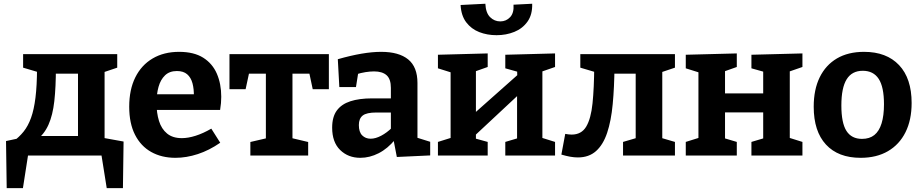

<svg xmlns="http://www.w3.org/2000/svg" viewBox="-20 -819 4851 1011"><path d="M15.3 171.7 11.7 -76.3 118.3 -99 49 -73.7Q81 -97 104.5 -126.3Q128 -155.7 143.5 -198.7Q159 -241.7 166.8 -305.2Q174.7 -368.7 175 -460L211 -430.3L101.7 -462.7V-534H597.3V-462.7L503.3 -431L530.7 -459.3V-75L503.7 -96.7L630.7 -73.7L627.3 171.7H542L511.7 -18.3L543 0H98L130.3 -18.3L100.7 171.7ZM171.3 -80.3 172 -103H413.7L390.7 -81V-462L412.7 -431H248.3L274.3 -462.3Q274.3 -360.3 266 -286.3Q257.7 -212.3 235.3 -162.3Q213 -112.3 171.3 -80.3Z M903.8 12Q831.2 12 776.3 -18.7Q721.4 -49.4 690.9 -109.5Q660.4 -169.6 660.4 -257.2Q660.4 -347.2 692.5 -411.7Q724.6 -476.2 783.7 -511.1Q842.8 -546 923.2 -546Q1001 -546 1049.9 -515.2Q1098.8 -484.4 1121.9 -430.9Q1145 -377.4 1145 -309.6Q1145 -293 1143.6 -276.2Q1142.2 -259.4 1139 -240H773.2V-322.6H1018.6L1000.8 -310.2Q1001.8 -350 993.6 -380.4Q985.4 -410.8 965.6 -427.9Q945.8 -445 911.6 -445Q872.6 -445 849 -422.3Q825.4 -399.6 814.8 -361.8Q804.2 -324 804.2 -277.4Q804.2 -224 817.2 -182.1Q830.2 -140.2 859.7 -115.9Q889.2 -91.6 937.4 -91.6Q970.6 -91.6 1010.3 -104.2Q1050 -116.8 1092.6 -141.6L1139.6 -67.4Q1081.6 -27.2 1021.5 -7.6Q961.4 12 903.8 12Z M1298.3 0V-71.3L1407.3 -96.7L1380 -61.3V-452.7L1410.7 -431H1268.7L1296.7 -458L1273.3 -349.3H1188.3V-534H1711.7V-349.3H1626.7L1604.7 -452.7L1630.3 -431H1491L1520 -452.7V-61.3L1495.7 -96.7L1602.7 -71.3V0Z M2178.2 -71.2 2158.8 -99.4 2245.2 -72.4V-0.6L2069.6 7.6L2051.2 -87.6L2060.8 -84.6Q2021.4 -36.4 1974 -12.2Q1926.6 12 1877.2 12Q1813.2 12 1771.1 -29.2Q1729 -70.4 1729 -146.8Q1729 -203.6 1753.6 -237.1Q1778.2 -270.6 1825 -285.8Q1871.8 -301 1939.2 -301H2047.6L2038.2 -290.4V-356.4Q2038.2 -402.8 2015.6 -422.9Q1993 -443 1949.8 -443Q1928.8 -443 1904.7 -439.2Q1880.6 -435.4 1853 -426.8L1867.4 -442.4L1854.4 -360.6H1766.8L1758.8 -507.2Q1826.6 -526.6 1883.3 -536.3Q1940 -546 1987.2 -546Q2080.4 -546 2129.3 -506.2Q2178.2 -466.4 2178.2 -382ZM1869.6 -160.6Q1869.6 -123.6 1887.2 -106.1Q1904.8 -88.6 1931.6 -88.6Q1957.2 -88.6 1987.1 -104.3Q2017 -120 2044.2 -146.8L2038.2 -123V-237L2048 -226.6H1962Q1910 -226.6 1889.8 -210.6Q1869.6 -194.6 1869.6 -160.6Z M2286 0V-71.7L2379.7 -101L2352.7 -72.3V-458L2388.7 -427L2286 -459.3V-530.7L2548 -537.7V-466.3L2456 -433.7L2486 -461.3V-208L2466.7 -212.7L2713 -431.3L2704 -411L2702.7 -458L2724.7 -435.7L2640.7 -459.3V-530.7L2902.7 -537.7V-466.3L2808.7 -433.7L2836 -461.3V-72.3L2809 -101L2902.7 -71.7V0H2640.7V-71.7L2725.7 -97L2702.7 -72.3V-346.7L2719 -328L2474.7 -100L2486 -121.7V-72.3L2477.7 -91L2548 -71.7V0ZM2594.7 -633.7Q2545.3 -633.7 2503.5 -650Q2461.7 -666.3 2435 -701.5Q2408.3 -736.7 2405.3 -792.7L2535.7 -799.3Q2538 -751 2560.7 -728.7Q2583.3 -706.3 2614.3 -706.3Q2645.3 -706.3 2666.2 -728.7Q2687 -751 2684 -794.3L2782.3 -799.3Q2784 -742.3 2757.8 -705.5Q2731.7 -668.7 2688.5 -651.2Q2645.3 -633.7 2594.7 -633.7Z M3022.7 10Q3003.7 10 2982.3 6.2Q2961 2.3 2936 -5L2956.3 -114Q2966 -112.3 2974.2 -111.3Q2982.3 -110.3 2990 -110.3Q3041.7 -110.3 3066.7 -152.2Q3091.7 -194 3100 -274.8Q3108.3 -355.7 3109 -472L3145 -430.3L3035.7 -462.7V-534H3534V-462.7L3440 -431L3467.3 -474.7V-81.7L3457 -94.3L3534 -71.7V0H3260.7V-71.7L3337.7 -94.3L3327.3 -81.7V-470.7L3349.3 -431H3175L3215.7 -469Q3214.7 -359 3206.3 -270.7Q3198 -182.3 3177 -119.7Q3156 -57 3118.5 -23.5Q3081 10 3022.7 10Z M3591 0V-71.7L3684.7 -101L3657.7 -57V-471.3L3693.7 -427L3591 -459.3V-530.7L3859.7 -537.7V-466.3L3767.7 -433.7L3797.7 -474.7V-290L3761.7 -327.3H4035L3998.7 -290V-471.3L4020.7 -435.7L3936.7 -459.3V-530.7L4205.3 -537.7V-466.3L4111.3 -433.7L4138.7 -474.7V-57L4111.7 -101L4205.3 -71.7V0H3936.7V-71.7L4021.7 -97L3998.7 -57V-264.7L4035 -227H3761.7L3797.7 -264.7V-57L3774.7 -97L3859.7 -71.7V0Z M4529.7 -546Q4648.3 -546 4714.3 -476Q4780.3 -406 4780.3 -276.7Q4780.3 -187.3 4748 -122.7Q4715.7 -58 4655.7 -23Q4595.7 12 4511.7 12Q4393.7 12 4329.2 -57.8Q4264.7 -127.7 4264.7 -257Q4264.7 -347.3 4296.2 -411.8Q4327.7 -476.3 4386.8 -511.2Q4446 -546 4529.7 -546ZM4523 -446.3Q4466 -446.3 4438.2 -401.5Q4410.3 -356.7 4410.3 -263.7Q4410.3 -171.3 4437.2 -129.5Q4464 -87.7 4519 -87.7Q4558.7 -87.7 4584 -108Q4609.3 -128.3 4622 -169.2Q4634.7 -210 4634.7 -270.3Q4634.7 -361.3 4606.8 -403.8Q4579 -446.3 4523 -446.3Z"/></svg>

Font: Bitter Thin
Style: Regular
Weight: 100
Designer: Sol Matas, and Bitter project Authors
Foundry: Sol Matas
Version: Version 2.002